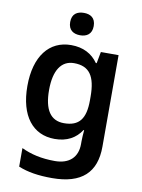

<svg xmlns="http://www.w3.org/2000/svg" viewBox="-105 -822 835 1132"><g transform="rotate(10 313.0 -256.0)"><path d="M304 -752C265 -752 233 -735 233 -685C233 -636 265 -618 304 -618C342 -618 374 -636 374 -685C374 -735 342 -752 304 -752ZM263 -552C132 -552 50 -448 50 -270C50 -91 131 10 262 10C336 10 388 -20 421 -71H425C423 -53 421 -20 421 -3V13C421 92 372 138 286 138C205 138 142 123 85 96V207C141 230 205 240 287 240C465 240 548 160 548 6V-542H442L429 -473H424C389 -523 336 -552 263 -552ZM298 -450C390 -450 428 -395 428 -272V-250C428 -140 391 -91 300 -91C220 -91 180 -150 180 -269C180 -386 222 -450 298 -450Z"/></g></svg>

Font: Noto Sans Georgian SemiBold
Style: Regular
Weight: 600
Designer: Monotype Design Team, Akaki Razmadze
Foundry: Google LLC
Version: Version 2.005